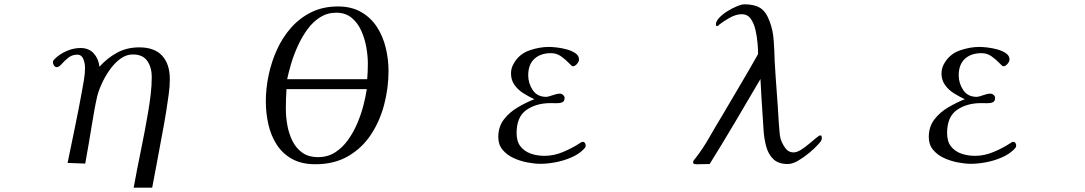

<svg xmlns="http://www.w3.org/2000/svg" viewBox="-20 -760 5040 892"><path d="M769 -392Q769 -356 763.5 -319.5Q758 -283 753 -248Q743 -185 731 -123Q719 -61 708 1Q703 29 697.5 56.5Q692 84 687 112H601Q617 24 635 -63Q653 -150 668 -238Q675 -279 680 -320.5Q685 -362 685 -404Q685 -446 664.5 -476.5Q644 -507 597 -507Q566 -507 538.5 -486.5Q511 -466 489 -434.5Q467 -403 452 -369.5Q437 -336 431 -310Q424 -279 418.5 -248.5Q413 -218 408 -187Q401 -141 392.5 -94Q384 -47 376 0L294 -3Q311 -86 328 -168Q345 -250 360 -332Q365 -361 370 -389Q375 -417 375 -445Q375 -457 372 -471Q369 -485 361.5 -495.5Q354 -506 339 -506Q315 -506 297 -491.5Q279 -477 266.5 -462.5Q254 -448 244 -448Q236 -448 231 -455.5Q226 -463 226 -470Q226 -476 228 -479Q230 -482 234 -486Q257 -509 289.5 -523Q322 -537 354 -537Q393 -537 415.5 -512Q438 -487 442 -450Q479 -491 524.5 -515.5Q570 -540 627 -540Q698 -540 733.5 -501Q769 -462 769 -392Z M1311 -346Q1308 -300 1308 -253Q1308 -217 1315 -178Q1322 -139 1338.5 -105.5Q1355 -72 1384 -51Q1413 -30 1458 -30Q1502 -30 1536 -51.5Q1570 -73 1595.5 -108Q1621 -143 1639 -185Q1657 -227 1668 -269Q1679 -311 1684 -346ZM1689 -465Q1689 -499 1682 -539.5Q1675 -580 1658.5 -617Q1642 -654 1613.5 -677.5Q1585 -701 1542 -701Q1501 -701 1467.5 -680Q1434 -659 1408.5 -624Q1383 -589 1364 -547.5Q1345 -506 1333 -465.5Q1321 -425 1314 -392H1686Q1689 -428 1689 -465ZM1785 -430Q1785 -352 1765 -275Q1745 -198 1704 -135.5Q1663 -73 1598.5 -35Q1534 3 1445 3Q1381 3 1337 -21.5Q1293 -46 1266 -87.5Q1239 -129 1227 -181.5Q1215 -234 1215 -289Q1215 -349 1228 -411Q1241 -473 1267 -530Q1293 -587 1333 -632Q1373 -677 1427 -703.5Q1481 -730 1550 -730Q1613 -730 1658 -704Q1703 -678 1731 -635Q1759 -592 1772 -538.5Q1785 -485 1785 -430Z M2701 -84Q2701 -78 2698 -74Q2695 -70 2690 -65Q2668 -43 2633 -28Q2598 -13 2560.5 -6Q2523 1 2491 1Q2463 1 2429.5 -5.5Q2396 -12 2365.5 -26Q2335 -40 2315 -64Q2295 -88 2295 -123Q2295 -171 2320.5 -204.5Q2346 -238 2385 -261Q2424 -284 2462 -299Q2437 -311 2412 -326.5Q2387 -342 2370.5 -365Q2354 -388 2354 -419Q2354 -433 2358 -445.5Q2362 -458 2369 -469Q2394 -510 2440 -526Q2486 -542 2531 -542Q2544 -542 2566.5 -539.5Q2589 -537 2613 -530.5Q2637 -524 2653.5 -512.5Q2670 -501 2670 -484Q2670 -474 2660.5 -463Q2651 -452 2641 -452Q2637 -452 2622.5 -467.5Q2608 -483 2587 -498Q2566 -513 2540 -513Q2491 -513 2462.5 -486.5Q2434 -460 2434 -410Q2434 -373 2455 -341.5Q2476 -310 2518 -310Q2526 -310 2547 -317.5Q2568 -325 2581 -325Q2589 -325 2596 -319Q2603 -313 2603 -305Q2603 -289 2591.5 -284.5Q2580 -280 2565 -280.5Q2550 -281 2539 -281Q2471 -281 2425.5 -249Q2380 -217 2380 -142Q2380 -103 2398 -80Q2416 -57 2445.5 -46.5Q2475 -36 2510 -36Q2553 -36 2596 -54Q2639 -72 2674 -95Q2677 -97 2680 -99Q2683 -101 2687 -101Q2694 -101 2697.5 -95.5Q2701 -90 2701 -84Z M3798 -120Q3798 -110 3792.5 -102.5Q3787 -95 3780 -88Q3766 -72 3741 -51Q3716 -30 3689 -14Q3662 2 3640 2Q3596 2 3572.5 -21Q3549 -44 3539.5 -80Q3530 -116 3527.5 -154.5Q3525 -193 3523 -224Q3520 -266 3517.5 -308.5Q3515 -351 3513 -393Q3455 -294 3396.5 -195Q3338 -96 3277 2L3223 3Q3219 4 3209.5 2.5Q3200 1 3200 -5Q3200 -11 3203.5 -16Q3207 -21 3211 -25Q3246 -70 3275 -121Q3304 -172 3334 -221Q3376 -293 3418.5 -364.5Q3461 -436 3502 -509Q3502 -528 3499.5 -558.5Q3497 -589 3490 -620Q3483 -651 3468 -672.5Q3453 -694 3426 -694Q3400 -694 3371 -678Q3342 -662 3322 -646Q3317 -639 3311 -639Q3307 -639 3306.5 -642Q3306 -645 3306 -647Q3306 -661 3321.5 -677.5Q3337 -694 3359.5 -708Q3382 -722 3404 -731Q3426 -740 3439 -740Q3485 -740 3512 -723Q3539 -706 3555 -662Q3571 -622 3574.5 -571.5Q3578 -521 3579 -477Q3583 -406 3588.5 -334.5Q3594 -263 3598 -192Q3600 -173 3601 -154Q3602 -135 3606 -117Q3612 -96 3627 -74Q3642 -52 3667 -52Q3682 -52 3701 -64Q3720 -76 3738.5 -91.5Q3757 -107 3771.5 -119Q3786 -131 3791 -131Q3796 -131 3797 -127.5Q3798 -124 3798 -120Z M4701 -84Q4701 -78 4698 -74Q4695 -70 4690 -65Q4668 -43 4633 -28Q4598 -13 4560.5 -6Q4523 1 4491 1Q4463 1 4429.5 -5.5Q4396 -12 4365.5 -26Q4335 -40 4315 -64Q4295 -88 4295 -123Q4295 -171 4320.5 -204.5Q4346 -238 4385 -261Q4424 -284 4462 -299Q4437 -311 4412 -326.5Q4387 -342 4370.5 -365Q4354 -388 4354 -419Q4354 -433 4358 -445.5Q4362 -458 4369 -469Q4394 -510 4440 -526Q4486 -542 4531 -542Q4544 -542 4566.5 -539.5Q4589 -537 4613 -530.5Q4637 -524 4653.5 -512.5Q4670 -501 4670 -484Q4670 -474 4660.5 -463Q4651 -452 4641 -452Q4637 -452 4622.5 -467.5Q4608 -483 4587 -498Q4566 -513 4540 -513Q4491 -513 4462.5 -486.5Q4434 -460 4434 -410Q4434 -373 4455 -341.5Q4476 -310 4518 -310Q4526 -310 4547 -317.5Q4568 -325 4581 -325Q4589 -325 4596 -319Q4603 -313 4603 -305Q4603 -289 4591.5 -284.5Q4580 -280 4565 -280.5Q4550 -281 4539 -281Q4471 -281 4425.5 -249Q4380 -217 4380 -142Q4380 -103 4398 -80Q4416 -57 4445.5 -46.5Q4475 -36 4510 -36Q4553 -36 4596 -54Q4639 -72 4674 -95Q4677 -97 4680 -99Q4683 -101 4687 -101Q4694 -101 4697.5 -95.5Q4701 -90 4701 -84Z"/></svg>

Font: Kaisei HarunoUmi
Style: Regular
Weight: 400
Designer: Font-Kai, 金井和夫
Foundry: KAZUO KANAI
Version: Version 5.003